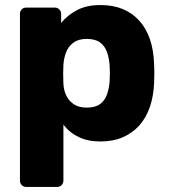

<svg xmlns="http://www.w3.org/2000/svg" viewBox="-20 -550 671 760"><path d="M84 190Q73 190 66 182.5Q59 175 59 165V-495Q59 -506 66 -513Q73 -520 84 -520H197Q207 -520 214.5 -513Q222 -506 222 -495V-459Q246 -489 284 -509.5Q322 -530 377 -530Q427 -530 465 -514.5Q503 -499 530.5 -469Q558 -439 573 -396Q588 -353 590 -297Q591 -277 591 -260Q591 -243 590 -223Q588 -169 573 -126Q558 -83 531 -53Q504 -23 465.5 -6.5Q427 10 377 10Q328 10 291.5 -7.5Q255 -25 231 -57V165Q231 175 224 182.5Q217 190 206 190ZM323 -124Q357 -124 376 -138Q395 -152 403.5 -176Q412 -200 414 -229Q416 -260 414 -291Q412 -320 403.5 -344Q395 -368 376 -382Q357 -396 323 -396Q291 -396 271 -381.5Q251 -367 242 -344Q233 -321 231 -294Q230 -275 230 -257Q230 -239 231 -219Q232 -194 242 -172.5Q252 -151 272 -137.5Q292 -124 323 -124Z"/></svg>

Font: Rubik
Style: Bold
Weight: 700
Designer: Hubert and Fischer
Foundry: Hubert and Fischer
Version: Version 2.300;gftools[0.9.30]